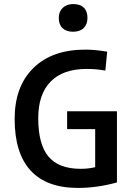

<svg xmlns="http://www.w3.org/2000/svg" viewBox="-20 -909 654 944"><path d="M507 -655 498 -562Q469 -567 448.5 -568.5Q428 -570 405 -570Q290 -570 229 -508Q168 -446 168 -328Q168 -199 218.5 -139Q269 -79 376 -79Q396 -79 413.5 -81Q431 -83 448 -87V-274H310V-362H555V-12Q504 2 456.5 8.5Q409 15 364 15Q209 15 130.5 -70.5Q52 -156 52 -324Q52 -484 144 -574.5Q236 -665 399 -665Q423 -665 446 -663Q469 -661 507 -655ZM410 -821Q410 -789 391.5 -771Q373 -753 339 -753Q306 -753 287.5 -770.5Q269 -788 269 -821Q269 -852 288.5 -870.5Q308 -889 340 -889Q374 -889 392 -871.5Q410 -854 410 -821Z"/></svg>

Font: Intel One Mono Medium
Style: Regular
Weight: 500
Monospace: yes
Designer: Fred Shallcrass
Foundry: Frere-Jones Type LLC
Version: Version 1.400;hotconv 1.1.0;makeotfexe 2.6.0;FJTRelease1.4